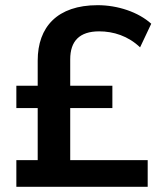

<svg xmlns="http://www.w3.org/2000/svg" viewBox="-20 -721 628 741"><path d="M43.1 0H550V-102.9H251V-303.9H413.7V-390.2H251V-492.2C251 -561.8 286.3 -600 362.7 -600C417.6 -600 474.5 -582.4 520.6 -538.2L563.7 -629.4C513.7 -674.5 434.3 -701 356.9 -701C201 -701 125.5 -616.7 125.5 -487.3V-390.2H43.1V-303.9H125.5V-102.9H43.1Z"/></svg>

Font: LL Pando Sans
Style: Bold
Weight: 700
Designer: Joshua Smith
Foundry: Joshua Smith
Version: Version 1.000;Glyphs 3.2.1 (3258)